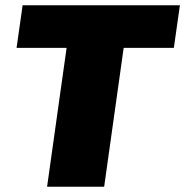

<svg xmlns="http://www.w3.org/2000/svg" viewBox="-20 -710 704 730"><path d="M473 -690 376 0H159L256 -690ZM664 -690 641 -528H43L66 -690Z"/></svg>

Font: Exo 2 Black
Style: Italic
Weight: 900
Italic angle: -8°
Designer: Natanael Gama
Foundry: Natanael Gama
Version: Version 2.010